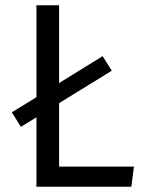

<svg xmlns="http://www.w3.org/2000/svg" viewBox="-20 -708 548 728"><path d="M204.1 -76.2H487.8L478 0H118.2V-263.2L59.1 -227.1L24.9 -282.2L117.2 -338.9L118.2 -339.8V-688H204.1V-393.1L369.1 -495.1L403.8 -439.9L204.1 -316.9Z"/></svg>

Font: Fira Sans Book
Style: Regular
Weight: 350
Designer: Carrois Corporate & Edenspiekermann AG
Foundry: Carrois Corporate GbR & Edenspiekermann AG
Version: Version 4.203;PS 004.203;hotconv 1.0.88;makeotf.lib2.5.64775